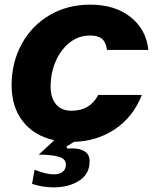

<svg xmlns="http://www.w3.org/2000/svg" viewBox="-20 -599 675 827"><path d="M403 -190H591Q554 -96 476.5 -43.5Q399 9 299 12Q294 15 286 20Q278 25 266 32L270 41Q277 40 289 40Q325 40 345.5 53.5Q366 67 366 96Q366 150 321.5 179Q277 208 211 208Q163 208 118 193L129 132Q178 152 212 152Q236 152 250 141Q264 130 264 110Q264 85 232.5 76Q201 67 147 67L214 5Q127 -14 78.5 -76Q30 -138 30 -231Q30 -330 73.5 -409.5Q117 -489 194 -534Q271 -579 369 -579Q475 -579 542.5 -525.5Q610 -472 619 -384H441Q436 -418 419 -432Q402 -446 368 -446Q317 -446 278.5 -414.5Q240 -383 219 -333Q198 -283 198 -227Q198 -177 221.5 -149.5Q245 -122 288 -122Q368 -122 403 -190Z"/></svg>

Font: Open Sauce Sans Black Italic
Style: Regular
Weight: 900
Italic angle: -10°
Designer: Alfredo Marco Pradil
Foundry: Creative Sauce Fz LLC
Version: Version 1.477